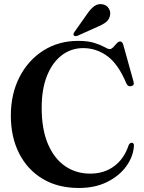

<svg xmlns="http://www.w3.org/2000/svg" viewBox="-20 -919 715 956"><path d="M647 -194.5Q644 -140 609.2 -91.8Q574.5 -43.5 514 -13.2Q453.5 17 372.5 17Q268 17 192 -28.8Q116 -74.5 75 -155.8Q34 -237 34 -343Q34 -451.5 77.2 -535.5Q120.5 -619.5 196.2 -667.5Q272 -715.5 369.5 -715.5Q418.5 -715.5 450.2 -705.2Q482 -695 500 -684.8Q518 -674.5 525.5 -674.5Q535 -674.5 543.8 -684Q552.5 -693.5 561 -703Q569.5 -712.5 578 -712.5Q589 -712.5 594 -695.5L645 -512Q650.5 -493.5 633 -490Q616.5 -486.5 609 -504Q568.5 -600.5 514 -640Q459.5 -679.5 394 -679.5Q334.5 -679.5 287.8 -644Q241 -608.5 214.2 -542Q187.5 -475.5 187.5 -383Q187.5 -275.5 218.5 -202.5Q249.5 -129.5 304 -92Q358.5 -54.5 428.5 -54.5Q499 -54.5 548.8 -91.8Q598.5 -129 620.5 -196Q627 -209.5 637.5 -208Q647 -206.5 647 -194.5ZM415 -851Q431.5 -875 449 -888Q466.5 -901 488 -898Q509.5 -895 520.2 -879Q531 -863 528.5 -846.5Q525.5 -823 508.5 -809.5Q491.5 -796 466.5 -786L365 -740.5Q360.5 -739 355.5 -739.2Q350.5 -739.5 347.5 -742.5Q343 -748.5 350 -759Z"/></svg>

Font: Fraunces 72pt S000 SemiBold
Style: Regular
Weight: 600
Version: Version 1.000; ttfautohint (v1.8.3)